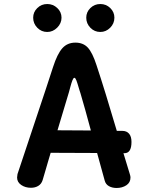

<svg xmlns="http://www.w3.org/2000/svg" viewBox="-20 -924 735 955"><path d="M626 -57Q629 -48 629 -41Q629 -16 608.5 -2.5Q588 11 560 11Q538 11 522 2Q506 -7 501 -25L463 -163L232 -164Q225 -140 218.5 -118.5Q212 -97 207 -79L192 -28Q186 -9 170.5 0.5Q155 10 134 10Q106 10 85.5 -4Q65 -18 65 -41Q65 -46 67 -58Q67 -58 209 -484L244 -591Q265 -656 290 -684Q315 -712 355 -712Q394 -712 417 -687Q440 -662 460 -600Q503 -470 561 -273H589Q610 -273 622 -259Q634 -245 634 -218Q634 -162 599 -162H594ZM432 -275Q402 -387 380 -461Q378 -468 376 -473Q374 -478 373 -483Q365 -511 360 -524Q355 -537 350 -537Q345 -537 340 -524Q335 -511 330 -492Q325 -472 323 -466L266 -276ZM145 -836Q145 -864 165.5 -884Q186 -904 215 -904Q244 -904 265 -884Q286 -864 286 -836Q286 -808 264.5 -786.5Q243 -765 215 -765Q186 -765 165.5 -786Q145 -807 145 -836ZM409 -836Q409 -864 429.5 -884Q450 -904 479 -904Q508 -904 528.5 -884Q549 -864 549 -836Q549 -807 528 -786Q507 -765 479 -765Q450 -765 429.5 -786Q409 -807 409 -836Z"/></svg>

Font: Mali SemiBold
Style: Regular
Weight: 600
Designer: Kitiyaporn Chalermlarp | Katatrad Aksorn Co.,Ltd.
Foundry: Cadson Demak Co.,Ltd.
Version: Version 1.000; ttfautohint (v1.6)